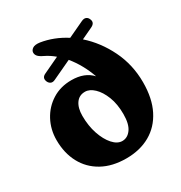

<svg xmlns="http://www.w3.org/2000/svg" viewBox="-178 -879 963 1021"><g transform="rotate(-30 303.5 -368.5)"><path d="M140 -551.5Q127.5 -579.5 155 -592L253.5 -638.5Q225 -662.5 194.5 -677Q172 -687.5 163 -698Q154 -708.5 154.5 -721Q155 -734.5 168.8 -744Q182.5 -753.5 212.5 -749.5Q292 -737 364.5 -690.5L462.5 -736.5Q478.5 -744 489.5 -739.8Q500.5 -735.5 505.5 -724Q519 -696.5 488 -682L419 -649.5Q491.5 -585.5 536.8 -492.8Q582 -400 582 -292.5Q582 -193.5 547.2 -125Q512.5 -56.5 450 -21Q387.5 14.5 303.5 14.5Q217.5 14.5 156 -19.8Q94.5 -54 62 -115Q29.5 -176 29.5 -255.5Q29.5 -320 58.2 -374Q87 -428 138.2 -460.2Q189.5 -492.5 257 -492.5Q337.5 -492.5 381.5 -444.5Q367.5 -484.5 346.5 -522.8Q325.5 -561 299 -593L180.5 -537.5Q166.5 -531 156 -535.5Q145.5 -540 140 -551.5ZM213 -298.5Q213 -237.5 230 -187.2Q247 -137 274 -106.8Q301 -76.5 331 -76.5Q363.5 -76.5 385.2 -106.8Q407 -137 407 -198Q407 -259.5 389 -305.5Q371 -351.5 343.8 -377.2Q316.5 -403 288.5 -403Q252.5 -403 232.8 -374.8Q213 -346.5 213 -298.5Z"/></g></svg>

Font: Fraunces 9pt S100
Style: Bold
Weight: 700
Version: Version 1.000; ttfautohint (v1.8.3)